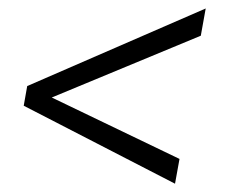

<svg xmlns="http://www.w3.org/2000/svg" viewBox="-20 -551 541 458"><path d="M103.5 -318.4 408.2 -171.9 397.5 -112.8 36.6 -298.8 44.9 -345.7 470.7 -530.8 459 -465.8Z"/></svg>

Font: Roboto Light
Style: Italic
Weight: 300
Italic angle: -12°
Designer: Google
Version: Version 2.134; 2016; ttfautohint (v1.6)